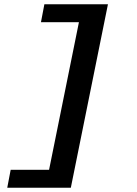

<svg xmlns="http://www.w3.org/2000/svg" viewBox="-20 -728 640 900"><path d="M14 152 30 68H210L350 -624H172L188 -708H486L312 152Z"/></svg>

Font: Source Code Pro ExtraLight Black
Style: Italic
Weight: 900
Italic angle: -11°
Monospace: yes
Version: Version 1.016;hotconv 1.0.116;makeotfexe 2.5.65601